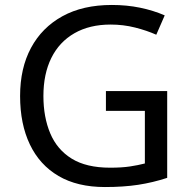

<svg xmlns="http://www.w3.org/2000/svg" viewBox="-20 -744 768 774"><path d="M407 -377H654V-27Q596 -8 537 1Q478 10 403 10Q292 10 216 -34.5Q140 -79 100.5 -161.5Q61 -244 61 -357Q61 -469 105 -551Q149 -633 231.5 -678.5Q314 -724 431 -724Q491 -724 544.5 -713Q598 -702 644 -682L610 -604Q572 -621 524.5 -633Q477 -645 426 -645Q341 -645 280 -610Q219 -575 187 -510.5Q155 -446 155 -357Q155 -272 182.5 -206.5Q210 -141 269 -104.5Q328 -68 424 -68Q471 -68 504 -73Q537 -78 564 -85V-297H407Z"/></svg>

Font: ltelugu05
Style: Book
Weight: 400
Designer: Jelle Bosma - Monotype Design Team
Foundry: Monotype Imaging Inc.
Version: Version 2.003